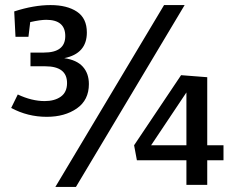

<svg xmlns="http://www.w3.org/2000/svg" viewBox="-20 -728 932 756"><path d="M330 -397Q330 -334 282.5 -301Q235 -268 164 -268Q89 -268 24 -303L50 -356Q105 -330 156 -330Q195 -330 219.5 -347.5Q244 -365 244 -401Q244 -467 158 -467H100V-521H153Q237 -521 237 -586Q237 -650 162 -650Q139 -650 99 -641L92 -583H41L36 -683Q113 -708 179 -708Q244 -708 283 -682Q322 -656 322 -600Q322 -517 233 -499Q282 -492 306 -465.5Q330 -439 330 -397ZM279 8H198L626 -708H707ZM796 -156H860V-97H796V0H714V-97H519L508 -156L693 -432L796 -424ZM714 -156V-364L575 -156Z"/></svg>

Font: Bitter Pro Medium
Style: Regular
Weight: 500
Designer: Sol Matas, and Bitter project Authors
Foundry: Sol Matas
Version: Version 1.010